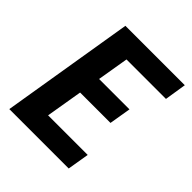

<svg xmlns="http://www.w3.org/2000/svg" viewBox="-200 -868 1001 1001"><g transform="rotate(45 300.0 -367.5)"><path d="M29 0 150 -735H588L569 -615H278L249 -442H473L453 -322H229L195 -120H487L467 0Z"/></g></svg>

Font: Iosevka SS04 Hv Ex Obl
Style: Regular
Weight: 900
Width: 7
Italic angle: -9°
Monospace: yes
Designer: Belleve Invis
Foundry: Belleve Invis
Version: Version 19.0.0; ttfautohint (v1.8.4)